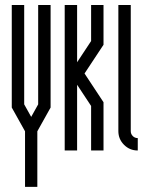

<svg xmlns="http://www.w3.org/2000/svg" viewBox="-20 -591 581 754"><path d="M75 -181.2 102.5 -132 129.9 -181.2V-571.4H178.7V-168.7L126.6 -75.4V142.9H78.3V-75.4L26.2 -168.7V-571.4H75Z M282.8 0H234.1V-571.4H282.8V-346.5L337.8 -429.8V-571.4H386.5V-415.2L312 -302.4L386.5 -189.5V0H337.8V-174.9L282.8 -258.2Z M521 0Q489.4 0 467.1 -22.3Q444.8 -44.6 444.8 -76.2V-571.4H493.5V-76.2Q493.5 -64.6 501.5 -56.6Q509.4 -48.7 521 -48.7Z"/></svg>

Font: Marapfhont
Style: Book
Weight: 400
Version: Version 0.15